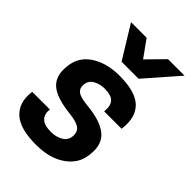

<svg xmlns="http://www.w3.org/2000/svg" viewBox="-232 -878 989 989"><g transform="rotate(45 263.0 -383.5)"><path d="M121.1 -779.8H234.9L300.8 -688L391.1 -779.8H511.2L355 -601.1H231ZM229 -87.9Q268.1 -87.9 296.6 -105.7Q325.2 -123.5 325.2 -160.2Q325.2 -189 303 -203.4Q280.8 -217.8 231 -223.1Q125 -234.9 83.3 -272Q41.5 -309.1 48.8 -380.9L49.8 -390.1Q58.1 -462.9 120.6 -502.9Q183.1 -543 274.9 -543Q390.1 -543 438 -497.6Q485.8 -452.1 476.1 -366.2L475.1 -356.9H348.1Q353.5 -398.9 335.2 -420.4Q316.9 -441.9 267.1 -441.9Q231 -441.9 203.4 -424.8Q175.8 -407.7 175.8 -373Q175.8 -347.2 195.8 -334.5Q215.8 -321.8 268.1 -316.9Q315.9 -312 350.3 -301.5Q384.8 -291 410.6 -272.5Q436.5 -253.9 447.5 -224.1Q458.5 -194.3 454.1 -153.8L453.1 -145Q445.8 -74.7 383.5 -30.8Q321.3 13.2 221.2 13.2Q104.5 13.2 54.9 -32.5Q5.4 -78.1 14.2 -157.2L15.1 -166H144Q138.7 -129.9 159.2 -108.9Q179.7 -87.9 229 -87.9Z"/></g></svg>

Font: Cooper Hewitt
Style: Semibold Italic
Weight: 710
Designer: Village Type and Design LLC
Foundry: Cooper Hewitt Smithsonian Design Museum
Version: 1.000